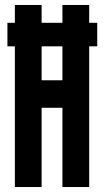

<svg xmlns="http://www.w3.org/2000/svg" viewBox="-20 -755 420 775"><path d="M10 -568V-663H372.5V-568ZM40 0V-735H148V-431H232V-735H340V0H232V-320H148V0Z"/></svg>

Font: League Gothic
Style: Regular
Weight: 400
Designer: The League of Moveable Type
Version: Version 2.001